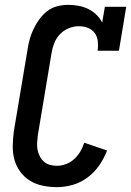

<svg xmlns="http://www.w3.org/2000/svg" viewBox="-20 -763 540 791"><path d="M215 8Q185 8 156 2Q127 -4 103.5 -18.5Q80 -33 63.5 -55.5Q47 -78 39.5 -105Q32 -132 32.5 -162Q33 -192 37 -222L93 -556Q96 -578 102 -600Q108 -622 118 -643Q128 -664 142 -683.5Q156 -703 175 -717.5Q194 -732 216.5 -737.5Q239 -743 261 -743Q283 -743 304 -739Q325 -735 343.5 -726Q362 -717 377 -702.5Q392 -688 401 -670L412 -735H500L470 -554H382Q385 -573 383 -592.5Q381 -612 370.5 -626.5Q360 -641 342.5 -648Q325 -655 305 -655Q284 -655 263 -646.5Q242 -638 226.5 -621.5Q211 -605 203 -584Q195 -563 192 -542L136 -207Q134 -192 133 -176.5Q132 -161 134.5 -147Q137 -133 143.5 -120Q150 -107 160.5 -97.5Q171 -88 185 -84Q199 -80 215 -80Q233 -80 252 -87Q271 -94 286 -108Q301 -122 311 -139Q321 -156 327 -175L421 -143Q409 -111 389 -82Q369 -53 341 -32Q313 -11 280 -1.5Q247 8 215 8Z"/></svg>

Font: Iosevka Slab Semibold
Style: Italic
Weight: 600
Italic angle: -9°
Monospace: yes
Designer: Belleve Invis
Foundry: Belleve Invis
Version: Version 11.1.1; ttfautohint (v1.8.3)